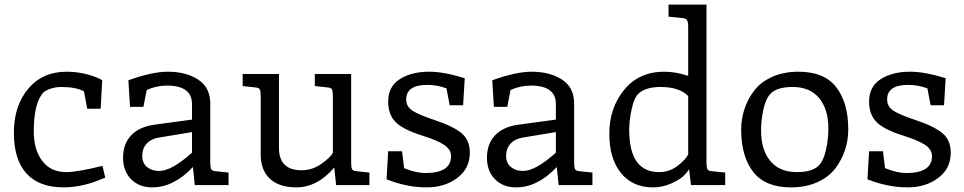

<svg xmlns="http://www.w3.org/2000/svg" viewBox="-20 -800 4167 830"><path d="M423 -83 435 -32Q433 -31 419.5 -26Q406 -21 396.5 -17Q387 -13 368.5 -7.5Q350 -2 334 1.5Q318 5 296.5 7.5Q275 10 255 10Q149 10 94.5 -50Q40 -110 40 -226Q40 -343 102 -416.5Q164 -490 268 -490Q314 -490 357 -478.5Q400 -467 422 -453L415 -330H357L343 -405Q309 -424 243 -424Q219 -424 194 -415Q169 -406 160 -391Q126 -343 126 -231Q126 -153 162.5 -104.5Q199 -56 266 -56Q315 -56 423 -83Z M889 -352V-98Q889 -76 893 -68.5Q897 -61 912 -60L968 -54V0H822L814 -78Q731 10 638 10Q581 10 546.5 -25.5Q512 -61 512 -118Q512 -178 547 -215Q582 -252 648 -261L810 -283V-350Q810 -430 702 -430Q656 -430 614 -411L600 -338H542L535 -453Q638 -490 705 -490Q784 -490 836.5 -456Q889 -422 889 -352ZM810 -229 671 -206Q635 -201 615 -180Q595 -159 595 -126Q595 -95 615.5 -78Q636 -61 668 -61Q722 -61 810 -140Z M1419 -139V-384Q1419 -406 1415 -413.5Q1411 -421 1396 -422L1341 -428V-480H1498V-98Q1498 -76 1502 -68.5Q1506 -61 1521 -60L1577 -54V0H1433L1425 -76Q1352 10 1261 10Q1187 10 1147 -27Q1107 -64 1107 -133V-384Q1107 -406 1103 -413.5Q1099 -421 1084 -422L1029 -428V-480H1186V-160Q1186 -64 1284 -64Q1330 -64 1369 -91.5Q1408 -119 1419 -139Z M1835 -490Q1899 -490 1989 -462L1982 -345H1924L1910 -418Q1870 -433 1827 -433Q1736 -433 1736 -370Q1736 -339 1764 -321Q1792 -303 1859 -281Q1940 -254 1975.5 -224Q2011 -194 2011 -140Q2011 -71 1956.5 -30.5Q1902 10 1825 10Q1738 10 1651 -25L1658 -146H1718L1727 -73Q1779 -52 1819 -52Q1930 -52 1930 -125Q1930 -154 1899.5 -174Q1869 -194 1808 -213Q1724 -239 1691 -271.5Q1658 -304 1658 -361Q1658 -426 1708.5 -458Q1759 -490 1835 -490Z M2462 -352V-98Q2462 -76 2466 -68.5Q2470 -61 2485 -60L2541 -54V0H2395L2387 -78Q2304 10 2211 10Q2154 10 2119.5 -25.5Q2085 -61 2085 -118Q2085 -178 2120 -215Q2155 -252 2221 -261L2383 -283V-350Q2383 -430 2275 -430Q2229 -430 2187 -411L2173 -338H2115L2108 -453Q2211 -490 2278 -490Q2357 -490 2409.5 -456Q2462 -422 2462 -352ZM2383 -229 2244 -206Q2208 -201 2188 -180Q2168 -159 2168 -126Q2168 -95 2188.5 -78Q2209 -61 2241 -61Q2295 -61 2383 -140Z M2955 -133V-385Q2916 -424 2836 -424Q2773 -424 2742 -397Q2722 -380 2711 -330Q2700 -280 2700 -239Q2700 -56 2829 -56Q2875 -56 2911 -84.5Q2947 -113 2955 -133ZM3034 -780V-98Q3034 -76 3038 -68.5Q3042 -61 3057 -60L3115 -54V0H2967L2959 -68Q2949 -53 2934 -38.5Q2919 -24 2882 -7Q2845 10 2802 10Q2715 10 2664.5 -52Q2614 -114 2614 -222Q2614 -333 2678 -411.5Q2742 -490 2851 -490Q2901 -490 2955 -472V-684Q2955 -705 2950 -713Q2945 -721 2930 -722L2870 -728V-780Z M3647 -240Q3647 -195 3633 -152Q3619 -109 3591 -72Q3563 -35 3513.5 -12.5Q3464 10 3399 10Q3288 10 3236 -57Q3184 -124 3184 -240Q3184 -285 3198 -328Q3212 -371 3240 -408Q3268 -445 3317.5 -467.5Q3367 -490 3432 -490Q3543 -490 3595 -423Q3647 -356 3647 -240ZM3407 -424Q3340 -424 3312 -396Q3291 -375 3280.5 -328.5Q3270 -282 3270 -236Q3270 -152 3310 -104Q3350 -56 3424 -56Q3491 -56 3519 -84Q3540 -105 3550.5 -151.5Q3561 -198 3561 -244Q3561 -328 3521 -376Q3481 -424 3407 -424Z M3914 -490Q3978 -490 4068 -462L4061 -345H4003L3989 -418Q3949 -433 3906 -433Q3815 -433 3815 -370Q3815 -339 3843 -321Q3871 -303 3938 -281Q4019 -254 4054.5 -224Q4090 -194 4090 -140Q4090 -71 4035.5 -30.5Q3981 10 3904 10Q3817 10 3730 -25L3737 -146H3797L3806 -73Q3858 -52 3898 -52Q4009 -52 4009 -125Q4009 -154 3978.5 -174Q3948 -194 3887 -213Q3803 -239 3770 -271.5Q3737 -304 3737 -361Q3737 -426 3787.5 -458Q3838 -490 3914 -490Z"/></svg>

Font: Enriqueta
Style: Regular
Weight: 400
Designer: Viviana Monsalve, Gustavo Ibarra
Foundry: Viviana Monsalve, Gustavo Ibarra
Version: Version 1.002